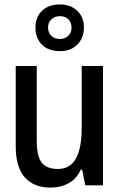

<svg xmlns="http://www.w3.org/2000/svg" viewBox="-20 -837 540 867"><path d="M208 10Q133 10 92 -36Q51 -82 51 -177V-539H146V-199Q146 -130 169 -102Q192 -74 241 -74Q297 -74 323 -121.5Q349 -169 349 -261V-539H445V0H365L351 -71H345Q326 -30 290.5 -10Q255 10 208 10ZM251 -606Q199 -606 169.5 -635.5Q140 -665 140 -713Q140 -759 169.5 -788Q199 -817 251 -817Q298 -817 328.5 -788.5Q359 -760 359 -713Q359 -666 329.5 -636Q300 -606 251 -606ZM250 -661Q273 -661 288 -675Q303 -689 303 -713Q303 -735 289 -749.5Q275 -764 250 -764Q227 -764 212 -749.5Q197 -735 197 -713Q197 -689 212 -675Q227 -661 250 -661Z"/></svg>

Font: Noto Sans Mono ExtraCondensed Medium
Style: Regular
Weight: 500
Width: 2
Designer: Monotype Design Team
Foundry: Monotype Imaging Inc.
Version: Version 2.014